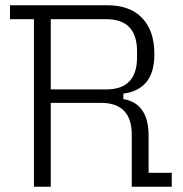

<svg xmlns="http://www.w3.org/2000/svg" viewBox="-20 -710 695 730"><path d="M109 0V-637H18V-690H389Q474 -690 520.5 -641.5Q567 -593 567 -504Q567 -436 537.5 -399Q508 -362 449 -354V-333Q496 -326 520.5 -291Q545 -256 545 -194V-53H633V0H481V-198Q481 -319 363 -319H173V0ZM384 -370Q501 -370 501 -492V-515Q501 -637 384 -637H173V-370Z"/></svg>

Font: Mozilla Headline ExtraLight
Style: Regular
Weight: 200
Designer: Studio DRAMA
Foundry: Studio DRAMA
Version: Version 1.000